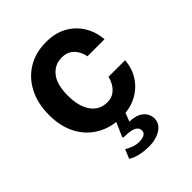

<svg xmlns="http://www.w3.org/2000/svg" viewBox="-210 -640 967 967"><g transform="rotate(-45 273.5 -157.0)"><path d="M282.5 212.5Q251.5 212.5 222.2 206.5Q193 200.5 167.5 185.5L187.5 136.5Q203 146 223 153.5Q243 161 264.5 161Q288.5 161 301.5 152.8Q314.5 144.5 314.5 130Q314.5 110.5 295.5 100Q276.5 89.5 230 89Q223.5 89 221.2 87.2Q219 85.5 221.5 79.5L258.5 -5H323L301 53.5Q338.5 54.5 360.8 66.5Q383 78.5 392.5 96.2Q402 114 402 131.5Q402 157 385.5 175.2Q369 193.5 341.8 203Q314.5 212.5 282.5 212.5ZM287.5 10Q215.5 10 159 -22Q102.5 -54 70.2 -113.8Q38 -173.5 38 -256.5Q38 -336.5 69 -397.5Q100 -458.5 156.2 -492.8Q212.5 -527 287.5 -527Q352.5 -527 399.8 -500.5Q447 -474 474.2 -429Q501.5 -384 505.5 -328.5H384Q380.5 -349 369.5 -369.2Q358.5 -389.5 338.5 -402.8Q318.5 -416 288.5 -416Q237.5 -416 205.8 -376.8Q174 -337.5 174 -257.5Q174 -182 205 -137.8Q236 -93.5 291.5 -93.5Q321 -93.5 340.8 -108Q360.5 -122.5 371.5 -142.8Q382.5 -163 385.5 -180.5H504Q500.5 -127 473 -83.8Q445.5 -40.5 398.2 -15.2Q351 10 287.5 10Z"/></g></svg>

Font: Public Sans Thin
Style: Bold
Weight: 700
Version: Version 2.001